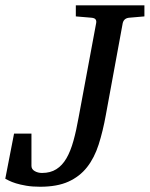

<svg xmlns="http://www.w3.org/2000/svg" viewBox="-40 -691 567 727"><path d="M450.2 -624Q429.7 -622.6 424.8 -604L360.8 -255.9Q349.6 -193.8 333.5 -143.6Q317.4 -93.3 289.6 -57.9Q261.7 -22.5 219 -3.2Q176.3 16.1 111.8 16.1Q82.5 16.1 59.6 12.2Q36.6 8.3 20.3 3.2Q3.9 -2 -6.1 -7.1Q-16.1 -12.2 -20 -14.2L13.2 -185.1H79.1V-63Q79.1 -50.3 91.3 -43.2Q103.5 -36.1 119.1 -36.1Q150.9 -36.1 173.3 -50.3Q195.8 -64.5 211.4 -91.3Q227.1 -118.2 238 -157.5Q249 -196.8 257.8 -247.1L324.2 -604Q325.7 -612.3 321.8 -617.7Q317.9 -623 305.2 -624L247.1 -628.9V-670.9H506.8V-628.9Z"/></svg>

Font: Charis SIL Phon
Style: Italic
Weight: 400
Italic angle: -11°
Foundry: SIL International
Version: Version 5.000